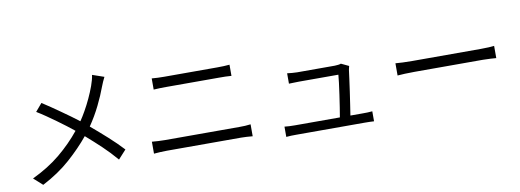

<svg xmlns="http://www.w3.org/2000/svg" viewBox="-60 -1076 3944 1456"><g transform="rotate(-10 1912.0 -348.5)"><path d="M775 -696Q768 -682 758.5 -661.5Q749 -641 744 -626Q721 -563 684.5 -488.5Q648 -414 600 -344Q664 -290 724.5 -235.5Q785 -181 836 -126L775 -59Q722 -121 667 -173Q612 -225 550 -279Q483 -197 392 -116Q301 -35 176 30L108 -31Q234 -91 325.5 -167Q417 -243 488 -331Q461 -353 429 -377.5Q397 -402 361.5 -427.5Q326 -453 290 -478Q254 -503 219 -524L270 -584Q300 -565 335 -541Q370 -517 405.5 -492Q441 -467 475 -442.5Q509 -418 537 -396Q557 -425 580.5 -466.5Q604 -508 625.5 -554Q647 -600 663.5 -645.5Q680 -691 685 -727Z M1044 -149Q1068 -147 1093 -145.5Q1118 -144 1144 -144H1717Q1739 -144 1761 -145Q1783 -146 1804 -149V-57Q1782 -59 1759.5 -60.5Q1737 -62 1717 -62H1144Q1118 -62 1093 -60.5Q1068 -59 1044 -57ZM1126 -622Q1149 -620 1173 -619Q1197 -618 1220 -618H1630Q1656 -618 1680.5 -619Q1705 -620 1725 -622V-536Q1705 -538 1679.5 -538.5Q1654 -539 1630 -539H1221Q1171 -539 1126 -536Z M2054 -87Q2071 -85 2091 -84Q2111 -83 2134 -83H2480Q2485 -113 2492.5 -159.5Q2500 -206 2506.5 -253.5Q2513 -301 2518.5 -342.5Q2524 -384 2525 -404H2221Q2200 -404 2181 -403Q2162 -402 2144 -402V-482Q2161 -480 2181.5 -478Q2202 -476 2220 -476H2510Q2522 -476 2537 -478Q2552 -480 2558 -483L2617 -455Q2615 -447 2613 -439Q2611 -431 2610 -425Q2607 -401 2601 -356.5Q2595 -312 2588 -262.5Q2581 -213 2573.5 -164.5Q2566 -116 2561 -83H2655Q2671 -83 2693 -83.5Q2715 -84 2730 -86V-9Q2717 -10 2695 -10.5Q2673 -11 2658 -11H2134Q2111 -11 2093 -10.5Q2075 -10 2054 -8Z M2966 -414Q2987 -412 3022.5 -410.5Q3058 -409 3098 -409H3622Q3658 -409 3684 -410.5Q3710 -412 3726 -414V-320Q3711 -321 3683 -323Q3655 -325 3623 -325H3098Q3059 -325 3023.5 -323.5Q2988 -322 2966 -320Z"/></g></svg>

Font: Kinto Sans
Style: Regular
Weight: 400
Designer: Authors: Ryoko NISHIZUKA  (kana & ideographs); Paul D. Hunt (Latin, Greek & Cyrillic); Wenlong ZHANG  (bopomofo); Sandol
Foundry: Adobe Systems Incorporated, ookami Inc.
Version: Version 0.001